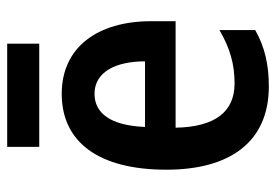

<svg xmlns="http://www.w3.org/2000/svg" viewBox="-134 -606 750 521"><g transform="rotate(-90 240.5 -345.0)"><path d="M383 -700H103V-613H383ZM247 -552C116 -552 41 -452 41 -268C41 -96 116 10 267 10C326 10 374 -1 420 -27V-124C370 -95 327 -83 275 -83C198 -83 157 -136 155 -243H444V-309C444 -455 373 -552 247 -552ZM247 -463C306 -463 335 -406 335 -326H157C161 -421 195 -463 247 -463Z"/></g></svg>

Font: Noto Sans Gujarati UI Condensed SemiBold
Style: Regular
Weight: 600
Width: 3
Designer: Jelle Bosma - Monotype Design Team, Universal Thirst
Foundry: Monotype Imaging Inc.
Version: Version 2.106